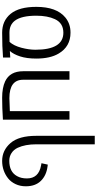

<svg xmlns="http://www.w3.org/2000/svg" viewBox="432 -1112 920 1824"><g transform="rotate(-90 892.0 -200.0)"><path d="M34.2 -414.6Q34.2 -468.3 54.9 -512.2Q75.7 -556.2 109.9 -583.3Q144 -610.4 185.8 -625Q227.5 -639.6 275.4 -639.6Q375.5 -639.6 444.6 -560.5Q513.7 -481.4 513.7 -314.9V240.2H433.1V-314.9Q433.1 -420.9 400.4 -491.2Q382.8 -529.3 350.1 -550.5Q317.4 -571.8 276.4 -571.8Q170.9 -571.8 130.9 -498Q108.9 -459.5 108.9 -404.3Q108.9 -292.5 231.9 -270L253.4 -266.1L240.2 -206.1L221.7 -208.5Q136.2 -219.7 85.2 -272.2Q34.2 -324.7 34.2 -414.6Z M667 0V-632.3Q780.8 -639.6 875.2 -639.6Q969.7 -639.6 1030.8 -611.3Q1127.4 -565.9 1127.4 -439.5V0H1046.4V-440.4Q1046.4 -570.8 871.6 -570.8L748 -566.4V0Z M1331.5 -323.7Q1331.5 -58.1 1493.2 -58.1Q1585 -58.1 1622.1 -138.7Q1654.8 -209 1654.8 -314.9Q1654.8 -455.6 1607.9 -518.1Q1568.8 -570.3 1493.2 -570.3L1405.8 -569.3Q1369.1 -528.3 1350.3 -456.5Q1331.5 -384.8 1331.5 -323.7ZM1493.2 -639.6Q1606.4 -639.6 1672.6 -559.1Q1738.8 -478.5 1738.8 -314.9Q1738.8 -122.1 1637.7 -39.1Q1577.6 10.3 1493.2 9.8Q1361.8 9.8 1295.4 -102.5Q1247.6 -182.6 1247.6 -314.9Q1247.6 -406.2 1268.3 -469.5Q1289.1 -532.7 1319.8 -566.4L1257.3 -562.5V-631.3Q1360.4 -639.6 1493.2 -639.6Z"/></g></svg>

Font: OpenSansHebrew-Regular
Style: Regular
Weight: 400
Foundry: Ascender Corporation, Yanek Iontef
Version: Version 2.001;PS 002.001;hotconv 1.0.70;makeotf.lib2.5.58329